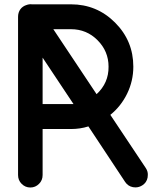

<svg xmlns="http://www.w3.org/2000/svg" viewBox="-20 -814 745 893"><path d="M64 0C64 16.1 69.3 29.8 80.6 41C91.8 52.2 105 58.1 121.1 58.1C137.2 58.1 150.4 52.2 161.6 41C172.9 29.8 178.2 16.1 178.2 0V-213.9H310.1C337.9 -213.9 365.2 -217.8 391.1 -226.1L562 32.2C570.8 45.4 583 53.7 598.6 56.6C602.5 57.1 606.4 57.6 610.4 57.6C621.6 57.6 632.3 54.2 642.1 47.9C655.3 39.6 663.6 27.3 666.5 11.7C667 7.3 667.5 3.4 667.5 -0.5C668 -11.7 664.6 -22.5 658.2 -32.2L493.2 -279.8C526.4 -306.6 552.2 -339.4 571.3 -378.4C590.3 -417.5 600.1 -459.5 600.1 -503.9C600.1 -584 571.8 -652.3 515.1 -709C458.5 -765.6 390.1 -793.9 310.1 -793.9H127.9C126.5 -794.4 124.5 -794.4 123 -794.4C117.7 -794.4 112.3 -793.5 106.9 -792C106.4 -791.5 105.5 -791 104 -791C78.6 -783.2 64 -762.7 64 -735.8ZM310.1 -678.2C358.4 -678.2 399.9 -661.1 433.6 -627C467.8 -592.8 484.9 -551.8 484.9 -503.9C485.4 -453.1 466.8 -410.6 429.2 -376L228 -678.2ZM178.2 -545.9 321.8 -330.1H178.2Z"/></svg>

Font: Nemoy
Style: Bold
Weight: 700
Designer: BSozoo
Foundry: BSozoo
Version: Version 001.000